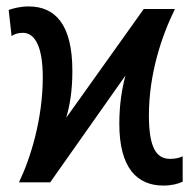

<svg xmlns="http://www.w3.org/2000/svg" viewBox="-20 -567 603 597"><path d="M488 10C513 10 533 5 548 -2V-81C539 -76 524 -73 509 -73C466 -73 443 -108 443 -208C443 -336 482 -454 524 -539H427L186 -201C197 -240 205 -283 205 -347C205 -492 151 -547 69 -547C43 -547 21 -541 7 -536L16 -455C25 -461 36 -465 51 -465C88 -465 113 -423 113 -327C113 -197 75 -75 39 0H136L370 -332C359 -290 351 -242 351 -182C351 -45 406 10 488 10Z"/></svg>

Font: Noto Sans Mono SemiCondensed Medium
Style: Regular
Weight: 500
Width: 4
Designer: Monotype Design Team
Foundry: Monotype Imaging Inc.
Version: Version 2.014